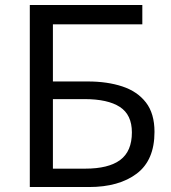

<svg xmlns="http://www.w3.org/2000/svg" viewBox="-20 -753 688 773"><path d="M100 0V-733H553V-655H193V-425H334Q412 -425 472.5 -405Q533 -385 567.5 -340.5Q602 -296 602 -222Q602 -108 530.5 -54Q459 0 338 0ZM193 -74H323Q417 -74 464 -109Q511 -144 511 -220Q511 -291 462.5 -322.5Q414 -354 320 -354H193Z"/></svg>

Font: Noto Sans CJK KR Regular (TTF)
Style: Regular
Weight: 400
Designer: Ryoko NISHIZUKA 西塚涼子 (kana & ideographs); Paul D. Hunt (Latin, Greek & Cyrillic); Wenlong ZHANG 张文龙 (bopomofo); Sandoll 
Foundry: Adobe Systems Incorporated
Version: Version 1.004;PS 1.004;hotconv 1.0.82;makeotf.lib2.5.63406